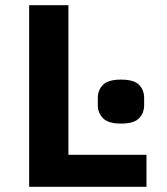

<svg xmlns="http://www.w3.org/2000/svg" viewBox="-20 -718 640 738"><path d="M92 0V-698H243V-123H543V0ZM445 -243Q396 -243 376 -263.5Q356 -284 356 -313V-342Q356 -372 376 -392Q396 -412 445 -412Q495 -412 514.5 -392Q534 -372 534 -342V-313Q534 -284 514.5 -263.5Q495 -243 445 -243Z"/></svg>

Font: Lilex Nerd Font
Style: Bold
Weight: 700
Designer: Mike Abbink, Paul van der Laan, Pieter van Rosmalen, Mikhael Khrustik
Foundry: Mikhael Khrustik
Version: Version 2.400; ttfautohint (v1.8.4.7-5d5b);Nerd Fonts 3.3.0